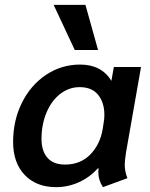

<svg xmlns="http://www.w3.org/2000/svg" viewBox="-20 -761 619 791"><path d="M34 -176Q34 -264 70 -337Q106 -410 169.5 -452.5Q233 -495 310 -495Q398 -495 439 -428L449 -485H561L499 -132Q494 -99 494 -82Q494 -54 505 -27L404 10Q385 -19 385 -53L386 -68H384Q349 -30 304.5 -10Q260 10 211 10Q130 10 82 -40Q34 -90 34 -176ZM403 -229 407 -255Q410 -272 410 -288Q410 -338 384.5 -370Q359 -402 308 -402Q264 -402 228 -374Q192 -346 171.5 -297Q151 -248 151 -189Q151 -139 175.5 -111Q200 -83 248 -83Q311 -83 351.5 -124Q392 -165 403 -229ZM201 -741H332L384 -555H288Z"/></svg>

Font: Niramit SemiBold
Style: Italic
Weight: 600
Italic angle: -10°
Designer: Katatrad Aksorn Co.,Ltd.
Foundry: Cadson Demak Co.,Ltd.
Version: Version 1.001; ttfautohint (v1.6)